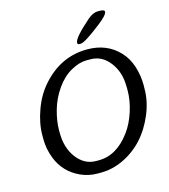

<svg xmlns="http://www.w3.org/2000/svg" viewBox="-130 -1009 981 1112"><g transform="rotate(-15 361.0 -453.5)"><path d="M608.9 -420.4V-437L608.4 -445.3Q608.4 -529.8 562.5 -589.8Q516.6 -649.9 447.8 -649.9H422.4Q380.9 -649.9 330.6 -622.3Q280.3 -594.7 241 -538.8Q201.7 -482.9 183.6 -418.5Q165.5 -354 165.5 -301.8V-285.2Q165.5 -193.4 211.9 -132.8Q258.3 -72.3 327.1 -72.3H343.8Q450.7 -72.3 531.7 -182.1Q566.9 -229.5 587.9 -294.9Q608.9 -360.4 608.9 -420.4ZM560.5 -907.2H570.8Q600.6 -907.2 600.6 -895.5V-893.6Q600.6 -875.5 543 -830.6Q441.4 -751.5 417 -751.5H409.7Q397.9 -751.5 397.9 -759.3V-763.2Q397.9 -791 499 -879.4Q530.8 -907.2 560.5 -907.2ZM706.1 -403.3Q706.1 -329.1 674.3 -252.9Q609.4 -97.2 472.7 -31.7Q405.8 0 338.4 0H315.9Q262.7 0 214.8 -22Q123 -64.5 86.9 -157.2Q64.5 -214.8 64.5 -273.4V-295.4Q64.5 -368.7 93.8 -448.2Q122.1 -527.8 176.8 -587.9Q288.1 -710.4 443.8 -710.4Q562 -710.4 635.3 -631.8Q671.9 -592.8 689.2 -537.8Q706.5 -482.9 706.5 -425.3L706.1 -414.1Z"/></g></svg>

Font: Averia Libre
Style: Italic
Weight: 400
Italic angle: -7.90001°
Version: Version 1.002